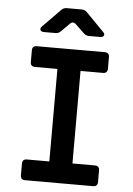

<svg xmlns="http://www.w3.org/2000/svg" viewBox="-62 -996 724 1042"><g transform="rotate(5 300.0 -475.0)"><path d="M115 0Q90 0 90 -25V-88Q90 -113 115 -113H237V-617H115Q90 -617 90 -642V-705Q90 -730 115 -730H485Q510 -730 510 -705V-642Q510 -617 485 -617H363V-113H485Q510 -113 510 -88V-25Q510 0 485 0ZM148 -810Q131 -810 127 -819.5Q123 -829 134 -840L229 -937Q241 -950 259 -950H340Q358 -950 370 -937L465 -840Q477 -829 473 -819.5Q469 -810 452 -810H392Q375 -810 363 -822L316 -867Q299 -884 282 -866L239 -823Q227 -810 209 -810Z"/></g></svg>

Font: Pitagon Sans Mono
Style: Bold
Weight: 700
Monospace: yes
Designer: Travis Tran
Foundry: Pitagon
Version: Version 1.001; ttfautohint (v1.8.4.7-5d5b);gftools[0.9.26]